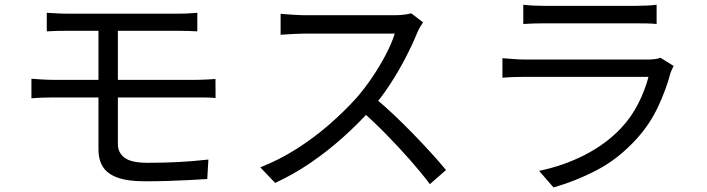

<svg xmlns="http://www.w3.org/2000/svg" viewBox="-20 -765 3040 826"><path d="M181.2 -710Q201.2 -709 223.5 -707.6Q245.7 -706.2 271.3 -706.2Q289.2 -706.2 325.5 -706.2Q361.7 -706.2 409.1 -706.2Q456.6 -706.2 507.9 -706.2Q559.2 -706.2 606.9 -706.2Q654.7 -706.2 691.6 -706.2Q728.6 -706.2 746.5 -706.2Q771.3 -706.2 791.7 -707.4Q812.1 -708.6 828.9 -710V-630.1Q811.4 -631.1 792.3 -631.8Q773.3 -632.5 746.5 -632.5Q728.6 -632.5 690.5 -632.5Q652.3 -632.5 602.8 -632.5Q553.4 -632.5 500.9 -632.5Q448.4 -632.5 401 -632.5Q353.5 -632.5 319 -632.5Q284.5 -632.5 271.3 -632.5Q245.7 -632.5 223.5 -632Q201.2 -631.5 181.2 -630.1ZM487.1 -388.8Q487.1 -360.7 487.1 -324.5Q487.1 -288.4 487.1 -252.4Q487.1 -216.5 487.1 -187.7Q487.1 -159 487.1 -145.4Q487.1 -107.9 516.1 -86.3Q545.2 -64.6 614.2 -64.6Q685.3 -64.6 748.9 -68Q812.4 -71.4 876.5 -78.6L871.6 5.2Q832.9 7.5 788.8 9.9Q744.8 12.3 697.7 13.6Q650.7 14.9 602.5 14.9Q527.5 14.9 483.7 -1.7Q439.8 -18.3 421.7 -48.8Q403.6 -79.2 403.6 -120Q403.6 -147.2 403.6 -181.6Q403.6 -216 403.6 -253.4Q403.6 -290.8 403.6 -326.5Q403.6 -362.1 403.6 -391.7Q403.6 -403.9 403.6 -430.5Q403.6 -457.1 403.6 -490.5Q403.6 -523.8 403.6 -557Q403.6 -590.2 403.6 -616.8Q403.6 -643.5 403.6 -655.7L487.1 -655.1Q487.1 -642.9 487.1 -615.2Q487.1 -587.5 487.1 -552.3Q487.1 -517.1 487.1 -482.8Q487.1 -448.6 487.1 -422.9Q487.1 -397.3 487.1 -388.8ZM115.2 -426.2Q136 -424.6 162.7 -423Q189.3 -421.5 209.5 -421.5Q224.8 -421.5 262.4 -421.5Q300.1 -421.5 351.6 -421.5Q403.1 -421.5 461.8 -421.5Q520.5 -421.5 578.5 -421.5Q636.6 -421.5 687.6 -421.5Q738.5 -421.5 774.4 -421.5Q810.2 -421.5 824 -421.5Q835 -421.5 849.9 -422.1Q864.8 -422.8 880.5 -423.5Q896.1 -424.2 907 -425.2L907.4 -343.4Q890.3 -345.2 866.4 -345.5Q842.5 -345.8 825.5 -345.8Q811.4 -345.8 775.1 -345.8Q738.9 -345.8 687.8 -345.8Q636.6 -345.8 578.1 -345.8Q519.7 -345.8 461 -345.8Q402.4 -345.8 351 -345.8Q299.7 -345.8 262.2 -345.8Q224.8 -345.8 209.5 -345.8Q190.5 -345.8 163.4 -344.9Q136.2 -344 115.2 -342Z M1799.9 -669Q1795.4 -662.6 1787.6 -649.2Q1779.7 -635.7 1775.4 -625.2Q1755.6 -576.2 1724.8 -516.6Q1694 -456.9 1655.8 -398.8Q1617.6 -340.8 1576.1 -294.2Q1520.7 -232.3 1454.9 -173.5Q1389.2 -114.6 1316.1 -64.6Q1243 -14.5 1163.6 21.9L1099.8 -45.1Q1180.8 -76.9 1255.4 -124.2Q1329.9 -171.5 1395.2 -228.2Q1460.5 -285 1511.9 -341.9Q1546.1 -380.8 1579.4 -429.6Q1612.7 -478.4 1639.2 -528.8Q1665.7 -579.2 1678.1 -620.4Q1669.5 -620.4 1639.7 -620.4Q1609.9 -620.4 1568.9 -620.4Q1527.8 -620.4 1482.7 -620.4Q1437.6 -620.4 1396.6 -620.4Q1355.5 -620.4 1326.4 -620.4Q1297.4 -620.4 1288.4 -620.4Q1270.7 -620.4 1249.2 -619.2Q1227.8 -618 1210.2 -616.9Q1192.7 -615.8 1187.2 -615.4V-705.7Q1194.3 -704.9 1212.7 -703.5Q1231.1 -702.1 1252.1 -700.8Q1273.2 -699.5 1288.4 -699.5Q1298.5 -699.5 1327.7 -699.5Q1356.8 -699.5 1397.3 -699.5Q1437.8 -699.5 1481.9 -699.5Q1525.9 -699.5 1566.3 -699.5Q1606.8 -699.5 1635.7 -699.5Q1664.7 -699.5 1674.3 -699.5Q1698.8 -699.5 1718.2 -701.9Q1737.6 -704.3 1749.1 -707.8ZM1589.1 -346.7Q1630.1 -313 1673.5 -272Q1716.9 -231 1758.9 -187.7Q1800.8 -144.5 1836.9 -104.7Q1873 -64.9 1898.8 -33.5L1829.4 27.2Q1793.6 -20.7 1744.7 -76.2Q1695.7 -131.6 1641.2 -187.4Q1586.6 -243.2 1532 -290.4Z M2231.2 -744.6Q2251 -742.2 2274 -741Q2297.1 -739.8 2320.6 -739.8Q2336.4 -739.8 2375.9 -739.8Q2415.4 -739.8 2465.6 -739.8Q2515.9 -739.8 2566.2 -739.8Q2616.6 -739.8 2656.6 -739.8Q2696.7 -739.8 2714.3 -739.8Q2737.7 -739.8 2762.1 -741Q2786.5 -742.2 2804.8 -744.6V-661.8Q2786.9 -663.8 2762.5 -664.2Q2738.2 -664.6 2712.9 -664.6Q2696.3 -664.6 2656.6 -664.6Q2617 -664.6 2566.8 -664.6Q2516.5 -664.6 2466.3 -664.6Q2416 -664.6 2376.6 -664.6Q2337.2 -664.6 2320.6 -664.6Q2298.1 -664.6 2274.9 -663.9Q2251.8 -663.2 2231.2 -661.8ZM2878.1 -481.3Q2874.6 -474.6 2870.5 -466.1Q2866.5 -457.6 2864.7 -451.6Q2845.2 -377.8 2809.9 -303.4Q2774.7 -229 2718.7 -167.6Q2640.5 -81.6 2548.5 -33.6Q2456.5 14.4 2361.1 41.2L2299.3 -30Q2405.3 -51.9 2496.4 -98.8Q2587.4 -145.7 2651.2 -213.2Q2696.7 -261.1 2726.5 -320.7Q2756.2 -380.3 2769.8 -434.4Q2759.4 -434.4 2728.5 -434.4Q2697.6 -434.4 2653.9 -434.4Q2610.1 -434.4 2559.5 -434.4Q2508.9 -434.4 2457.7 -434.4Q2406.4 -434.4 2361.8 -434.4Q2317.2 -434.4 2284.8 -434.4Q2252.4 -434.4 2239.2 -434.4Q2221.4 -434.4 2195.1 -433.7Q2168.8 -433 2141.5 -430.6V-514.7Q2169.1 -512.3 2194.1 -510.6Q2219.1 -508.9 2239.2 -508.9Q2250.1 -508.9 2281 -508.9Q2311.9 -508.9 2356 -508.9Q2400.1 -508.9 2450.9 -508.9Q2501.6 -508.9 2552.6 -508.9Q2603.7 -508.9 2648 -508.9Q2692.3 -508.9 2723.6 -508.9Q2754.9 -508.9 2765.8 -508.9Q2783.2 -508.9 2798 -510.8Q2812.8 -512.8 2821.1 -516.6Z"/></svg>

Font: Noto Sans TC
Style: Regular
Weight: 100
Designer: Ryoko NISHIZUKA 西塚涼子 (kana, bopomofo & ideographs); Paul D. Hunt (Latin, Greek & Cyrillic); Sandoll Communications 산돌커뮤니
Foundry: Adobe
Version: Version 2.004;hotconv 1.0.118;makeotfexe 2.5.65603